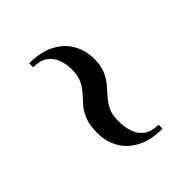

<svg xmlns="http://www.w3.org/2000/svg" viewBox="11 -760 667 667"><g transform="rotate(45 344.0 -426.5)"><path d="M439 -339Q401 -339 377 -348.5Q353 -358 336.5 -372Q320 -386 305 -400Q290 -414 270.2 -423.5Q250.5 -433 219 -433Q193 -433 170.2 -424.5Q147.5 -416 133.5 -396.8Q119.5 -377.5 119.5 -343H100Q100 -400.5 120.2 -438.5Q140.5 -476.5 174.2 -495.2Q208 -514 249 -514Q282 -514 304.2 -504.5Q326.5 -495 343 -481Q359.5 -467 375 -453Q390.5 -439 410.2 -429.5Q430 -420 459 -420Q490.5 -420 515.2 -428.5Q540 -437 554.2 -456.5Q568.5 -476 568.5 -510H588Q588 -452.5 567.8 -414.5Q547.5 -376.5 513.8 -357.8Q480 -339 439 -339Z"/></g></svg>

Font: Bodoni Moda Medium
Style: Regular
Weight: 500
Designer: Owen Earl
Foundry: indestructible type
Version: Version 2.005